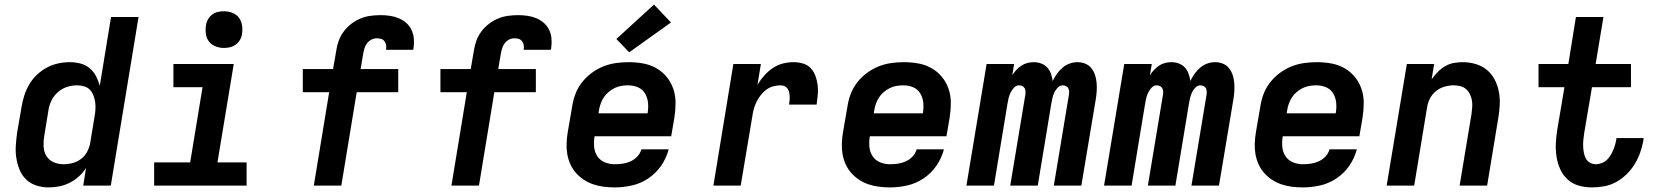

<svg xmlns="http://www.w3.org/2000/svg" viewBox="-20 -809 7240 837"><path d="M192 8Q164 8 138 -0.5Q112 -9 93.5 -27Q75 -45 65 -70Q55 -95 51 -121.5Q47 -148 49 -176.5Q51 -205 55 -233L74 -343Q78 -368 86 -393Q94 -418 107.5 -441Q121 -464 141 -483Q161 -502 184.5 -514.5Q208 -527 233.5 -532.5Q259 -538 284 -538Q308 -538 331 -532Q354 -526 371 -511.5Q388 -497 398.5 -477Q409 -457 415 -435L464 -735H584L463 0H343L355 -77Q342 -56 323.5 -39.5Q305 -23 283 -12Q261 -1 238 3.5Q215 8 192 8ZM257 -93Q277 -93 297.5 -98.5Q318 -104 335 -117.5Q352 -131 361.5 -150.5Q371 -170 374 -190L392 -300Q395 -316 396 -332Q397 -348 395 -363Q393 -378 387.5 -392.5Q382 -407 372 -417.5Q362 -428 347 -432.5Q332 -437 316 -437Q294 -437 272 -430Q250 -423 232 -407Q214 -391 204 -370Q194 -349 191 -327L173 -217Q169 -194 170 -171Q171 -148 182 -129.5Q193 -111 213.5 -102Q234 -93 257 -93Z M652 0V-101H809L863 -429H736V-530H999L928 -101H1055V0ZM956 -600Q937 -600 919.5 -607Q902 -614 891 -628Q880 -642 877.5 -661Q875 -680 878 -699Q880 -713 887 -725Q894 -737 905 -745.5Q916 -754 929.5 -757Q943 -760 956 -760Q975 -760 993 -753Q1011 -746 1021.5 -732Q1032 -718 1035 -699Q1038 -680 1035 -661Q1033 -647 1026 -635Q1019 -623 1007.5 -614.5Q996 -606 982.5 -603Q969 -600 956 -600Z M1348 0 1415 -407H1300V-508H1432L1446 -589Q1449 -611 1457 -632.5Q1465 -654 1479 -672.5Q1493 -691 1512 -705.5Q1531 -720 1552 -728.5Q1573 -737 1595 -740Q1617 -743 1639 -743Q1660 -743 1680 -740Q1700 -737 1718 -729.5Q1736 -722 1750.5 -709.5Q1765 -697 1773.5 -679.5Q1782 -662 1784 -641.5Q1786 -621 1783 -601Q1783 -599 1782.5 -596.5Q1782 -594 1781 -592H1663Q1663 -593 1663 -593.5Q1663 -594 1663 -595Q1665 -604 1663 -613.5Q1661 -623 1655.5 -630Q1650 -637 1641 -639.5Q1632 -642 1622 -642Q1610 -642 1598.5 -636Q1587 -630 1579.5 -619.5Q1572 -609 1568.5 -597Q1565 -585 1563 -573L1552 -508H1716V-407H1535L1468 0Z M1948 0 2015 -407H1900V-508H2032L2046 -589Q2049 -611 2057 -632.5Q2065 -654 2079 -672.5Q2093 -691 2112 -705.5Q2131 -720 2152 -728.5Q2173 -737 2195 -740Q2217 -743 2239 -743Q2260 -743 2280 -740Q2300 -737 2318 -729.5Q2336 -722 2350.5 -709.5Q2365 -697 2373.5 -679.5Q2382 -662 2384 -641.5Q2386 -621 2383 -601Q2383 -599 2382.5 -596.5Q2382 -594 2381 -592H2263Q2263 -593 2263 -593.5Q2263 -594 2263 -595Q2265 -604 2263 -613.5Q2261 -623 2255.5 -630Q2250 -637 2241 -639.5Q2232 -642 2222 -642Q2210 -642 2198.5 -636Q2187 -630 2179.5 -619.5Q2172 -609 2168.5 -597Q2165 -585 2163 -573L2152 -508H2316V-407H2135L2068 0Z M2660 8Q2636 8 2612 5Q2588 2 2566 -5.5Q2544 -13 2525 -25.5Q2506 -38 2491 -55Q2476 -72 2466.5 -93Q2457 -114 2453 -137Q2449 -160 2450 -184.5Q2451 -209 2455 -233L2474 -343Q2478 -371 2488 -398Q2498 -425 2516 -448.5Q2534 -472 2558 -490Q2582 -508 2609 -519Q2636 -530 2664.5 -534Q2693 -538 2720 -538Q2752 -538 2783 -532.5Q2814 -527 2840.5 -512Q2867 -497 2886 -474Q2905 -451 2915 -422Q2925 -393 2925 -361Q2925 -329 2920 -297L2906 -215H2572Q2568 -192 2570 -169Q2572 -146 2584 -128Q2596 -110 2616.5 -101.5Q2637 -93 2660 -93Q2677 -93 2694.5 -95.5Q2712 -98 2728.5 -105.5Q2745 -113 2758 -126.5Q2771 -140 2776 -158H2895Q2885 -120 2862.5 -87Q2840 -54 2806.5 -31.5Q2773 -9 2735 -0.5Q2697 8 2660 8ZM2589 -315H2803Q2807 -338 2805 -360.5Q2803 -383 2792 -401.5Q2781 -420 2761 -428.5Q2741 -437 2718 -437Q2703 -437 2688 -434.5Q2673 -432 2659 -425Q2645 -418 2632.5 -407.5Q2620 -397 2611.5 -383.5Q2603 -370 2598 -355.5Q2593 -341 2591 -327ZM2723 -581 2667 -639 2831 -789 2905 -711Z M3090 0 3177 -530H3297L3282 -439Q3295 -461 3311.5 -479.5Q3328 -498 3348.5 -512Q3369 -526 3392.5 -532Q3416 -538 3439 -538Q3461 -538 3481 -532Q3501 -526 3514.5 -511.5Q3528 -497 3535 -477.5Q3542 -458 3544.5 -438Q3547 -418 3545 -396Q3543 -374 3540 -353H3420Q3421 -362 3422 -371.5Q3423 -381 3422.5 -390Q3422 -399 3420 -407.5Q3418 -416 3413 -423Q3408 -430 3400 -433.5Q3392 -437 3382 -437Q3366 -437 3350 -432.5Q3334 -428 3320.5 -418Q3307 -408 3296.5 -394.5Q3286 -381 3278.5 -366Q3271 -351 3266.5 -335.5Q3262 -320 3260 -304L3209 0Z M3860 8Q3836 8 3812 5Q3788 2 3766 -5.5Q3744 -13 3725 -25.5Q3706 -38 3691 -55Q3676 -72 3666.5 -93Q3657 -114 3653 -137Q3649 -160 3650 -184.5Q3651 -209 3655 -233L3674 -343Q3678 -371 3688 -398Q3698 -425 3716 -448.5Q3734 -472 3758 -490Q3782 -508 3809 -519Q3836 -530 3864.5 -534Q3893 -538 3920 -538Q3952 -538 3983 -532.5Q4014 -527 4040.5 -512Q4067 -497 4086 -474Q4105 -451 4115 -422Q4125 -393 4125 -361Q4125 -329 4120 -297L4106 -215H3772Q3768 -192 3770 -169Q3772 -146 3784 -128Q3796 -110 3816.5 -101.5Q3837 -93 3860 -93Q3877 -93 3894.5 -95.5Q3912 -98 3928.5 -105.5Q3945 -113 3958 -126.5Q3971 -140 3976 -158H4095Q4085 -120 4062.5 -87Q4040 -54 4006.5 -31.5Q3973 -9 3935 -0.5Q3897 8 3860 8ZM3789 -315H4003Q4007 -338 4005 -360.5Q4003 -383 3992 -401.5Q3981 -420 3961 -428.5Q3941 -437 3918 -437Q3903 -437 3888 -434.5Q3873 -432 3859 -425Q3845 -418 3832.5 -407.5Q3820 -397 3811.5 -383.5Q3803 -370 3798 -355.5Q3793 -341 3791 -327Z M4193 0 4281 -530H4401L4393 -481Q4401 -494 4411 -504.5Q4421 -515 4433 -523Q4445 -531 4459 -534.5Q4473 -538 4487 -538Q4504 -538 4519.5 -532Q4535 -526 4545.5 -514.5Q4556 -503 4561.5 -487.5Q4567 -472 4569 -456Q4577 -472 4587.5 -487Q4598 -502 4612 -514Q4626 -526 4643 -532Q4660 -538 4677 -538Q4695 -538 4711 -531.5Q4727 -525 4737.5 -512Q4748 -499 4753.5 -482.5Q4759 -466 4760.5 -448.5Q4762 -431 4761 -413Q4760 -395 4757 -377L4694 0H4574L4640 -397Q4641 -405 4640.5 -412Q4640 -419 4636.5 -425Q4633 -431 4626.5 -434Q4620 -437 4613 -437Q4601 -437 4591 -427Q4581 -417 4576 -405.5Q4571 -394 4568 -382Q4565 -370 4563 -357L4504 0H4384L4450 -397Q4451 -405 4450.5 -412Q4450 -419 4446.5 -425Q4443 -431 4436.5 -434Q4430 -437 4422 -437Q4410 -437 4400.5 -427Q4391 -417 4385.5 -405.5Q4380 -394 4377 -382Q4374 -370 4372 -357L4313 0Z M4793 0 4881 -530H5001L4993 -481Q5001 -494 5011 -504.5Q5021 -515 5033 -523Q5045 -531 5059 -534.5Q5073 -538 5087 -538Q5104 -538 5119.5 -532Q5135 -526 5145.5 -514.5Q5156 -503 5161.5 -487.5Q5167 -472 5169 -456Q5177 -472 5187.5 -487Q5198 -502 5212 -514Q5226 -526 5243 -532Q5260 -538 5277 -538Q5295 -538 5311 -531.5Q5327 -525 5337.5 -512Q5348 -499 5353.5 -482.5Q5359 -466 5360.5 -448.5Q5362 -431 5361 -413Q5360 -395 5357 -377L5294 0H5174L5240 -397Q5241 -405 5240.5 -412Q5240 -419 5236.5 -425Q5233 -431 5226.5 -434Q5220 -437 5213 -437Q5201 -437 5191 -427Q5181 -417 5176 -405.5Q5171 -394 5168 -382Q5165 -370 5163 -357L5104 0H4984L5050 -397Q5051 -405 5050.5 -412Q5050 -419 5046.5 -425Q5043 -431 5036.5 -434Q5030 -437 5022 -437Q5010 -437 5000.5 -427Q4991 -417 4985.5 -405.5Q4980 -394 4977 -382Q4974 -370 4972 -357L4913 0Z M5660 8Q5636 8 5612 5Q5588 2 5566 -5.5Q5544 -13 5525 -25.5Q5506 -38 5491 -55Q5476 -72 5466.5 -93Q5457 -114 5453 -137Q5449 -160 5450 -184.5Q5451 -209 5455 -233L5474 -343Q5478 -371 5488 -398Q5498 -425 5516 -448.5Q5534 -472 5558 -490Q5582 -508 5609 -519Q5636 -530 5664.5 -534Q5693 -538 5720 -538Q5752 -538 5783 -532.5Q5814 -527 5840.5 -512Q5867 -497 5886 -474Q5905 -451 5915 -422Q5925 -393 5925 -361Q5925 -329 5920 -297L5906 -215H5572Q5568 -192 5570 -169Q5572 -146 5584 -128Q5596 -110 5616.5 -101.5Q5637 -93 5660 -93Q5677 -93 5694.5 -95.5Q5712 -98 5728.5 -105.5Q5745 -113 5758 -126.5Q5771 -140 5776 -158H5895Q5885 -120 5862.5 -87Q5840 -54 5806.5 -31.5Q5773 -9 5735 -0.5Q5697 8 5660 8ZM5589 -315H5803Q5807 -338 5805 -360.5Q5803 -383 5792 -401.5Q5781 -420 5761 -428.5Q5741 -437 5718 -437Q5703 -437 5688 -434.5Q5673 -432 5659 -425Q5645 -418 5632.5 -407.5Q5620 -397 5611.5 -383.5Q5603 -370 5598 -355.5Q5593 -341 5591 -327Z M6025 0 6113 -530H6232L6221 -463Q6233 -480 6247.5 -495Q6262 -510 6280 -520.5Q6298 -531 6317.5 -534.5Q6337 -538 6356 -538Q6385 -538 6412.5 -530Q6440 -522 6461 -505Q6482 -488 6495 -463.5Q6508 -439 6513.5 -412Q6519 -385 6518 -355.5Q6517 -326 6512 -297L6463 0H6343L6395 -313Q6397 -328 6398 -343Q6399 -358 6396.5 -372Q6394 -386 6387.5 -399Q6381 -412 6370.5 -421Q6360 -430 6346 -433.5Q6332 -437 6317 -437Q6297 -437 6276.5 -431Q6256 -425 6239.5 -411.5Q6223 -398 6213.5 -379Q6204 -360 6201 -340L6145 0Z M6920 8Q6890 8 6862 0Q6834 -8 6813.5 -27Q6793 -46 6781.5 -71.5Q6770 -97 6765.5 -126Q6761 -155 6762.5 -185Q6764 -215 6769 -245L6800 -429H6687V-530H6817L6850 -735H6970L6936 -530H7090V-429H6920L6886 -228Q6884 -214 6882.5 -200Q6881 -186 6881.5 -172Q6882 -158 6884.5 -144Q6887 -130 6893 -118.5Q6899 -107 6911 -100Q6923 -93 6937 -93Q6949 -93 6961.5 -97.5Q6974 -102 6983.5 -110.5Q6993 -119 7000 -130.5Q7007 -142 7012 -153.5Q7017 -165 7020.5 -177Q7024 -189 7026 -201Q7026 -202 7026 -203.5Q7026 -205 7027 -207H7145Q7145 -204 7144.5 -201.5Q7144 -199 7144 -196Q7139 -169 7130 -143.5Q7121 -118 7106.5 -94Q7092 -70 7071 -49.5Q7050 -29 7025.5 -15.5Q7001 -2 6974 3Q6947 8 6920 8Z"/></svg>

Font: Iosevka Curly Extended Oblique
Style: Bold
Weight: 700
Width: 7
Italic angle: -9°
Monospace: yes
Designer: Belleve Invis
Foundry: Belleve Invis
Version: Version 11.1.0; ttfautohint (v1.8.3)